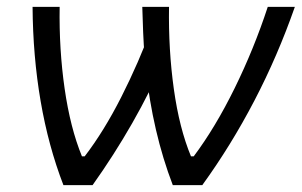

<svg xmlns="http://www.w3.org/2000/svg" viewBox="-20 -540 880 560"><path d="M405 -340 402 -373Q399 -409 397.5 -446Q396 -483 395 -520H473Q471 -395 487 -280.5Q503 -166 537 -84H545Q608 -168 664.5 -283Q721 -398 761 -520H840Q790 -377 722 -246.5Q654 -116 570 0H484Q425 -154 405 -340ZM75 -520H154Q152 -396 168.5 -281.5Q185 -167 219 -84H227Q283 -157 333.5 -256.5Q384 -356 425 -466L463 -375Q419 -274 365.5 -180.5Q312 -87 250 0H165Q121 -114 98.5 -245Q76 -376 75 -520Z"/></svg>

Font: Fixel Italic Variable Display Thin
Style: Italic
Weight: 100
Italic angle: -10°
Designer: AlfaBravo + MacPaw
Foundry: Kyrylo Tkachov, Marchela Mozhyna, Serhii Makarenko, Maria Weinstein, Zakhar Kryvoshyya
Version: Version 1.210;Glyphs 3.2 (3217)